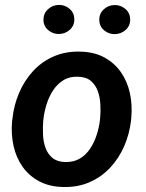

<svg xmlns="http://www.w3.org/2000/svg" viewBox="-20 -747 589 777"><path d="M28.8 -255.9 30.3 -266.1Q36.1 -321.8 57.4 -371.3Q78.6 -420.9 113.5 -459Q148.4 -497.1 196.5 -518.3Q244.6 -539.6 303.7 -538.1Q360.4 -537.1 401.6 -514.9Q442.9 -492.7 469 -455.3Q495.1 -418 505.6 -370.4Q516.1 -322.8 511.2 -270L510.3 -259.3Q503.9 -204.1 482.4 -155Q460.9 -106 425.8 -68.4Q390.6 -30.8 342.8 -9.8Q294.9 11.2 236.3 9.8Q180.2 8.8 138.9 -13.2Q97.7 -35.2 71.5 -72Q45.4 -108.9 34.9 -156.2Q24.4 -203.6 28.8 -255.9ZM155.8 -266.1 154.8 -255.4Q152.8 -230.5 154.1 -202.1Q155.3 -173.8 164.1 -148.9Q172.9 -124 191.9 -108.2Q210.9 -92.3 243.2 -91.3Q277.8 -90.3 303 -105.2Q328.1 -120.1 344.7 -145.3Q361.3 -170.4 371.1 -200.7Q380.9 -231 384.3 -259.8L385.3 -270Q387.7 -294.9 386.2 -323.7Q384.8 -352.5 376 -377.7Q367.2 -402.8 348.1 -419.2Q329.1 -435.5 296.4 -436.5Q261.7 -438 236.6 -422.4Q211.4 -406.7 194.8 -381.3Q178.2 -356 168.7 -325.4Q159.2 -294.9 155.8 -266.1ZM155.8 -666.5Q155.8 -692.4 174.1 -709.5Q192.4 -726.6 217.8 -727.1Q242.7 -727.5 261.5 -711.4Q280.3 -695.3 280.8 -669.4Q281.2 -643.6 262.7 -626.7Q244.1 -609.9 218.8 -609.4Q194.3 -608.9 175.3 -625Q156.2 -641.1 155.8 -666.5ZM381.8 -666Q381.3 -691.9 399.7 -709Q418 -726.1 443.4 -726.6Q468.3 -727.1 487.3 -710.9Q506.3 -694.8 506.8 -668.9Q507.3 -643.1 488.8 -626.2Q470.2 -609.4 444.8 -608.9Q420.4 -608.4 401.4 -624.3Q382.3 -640.1 381.8 -666Z"/></svg>

Font: Roboto SemiBold
Style: Italic
Weight: 600
Designer: Christian Robertson
Foundry: Google
Version: Version 3.009; 2024